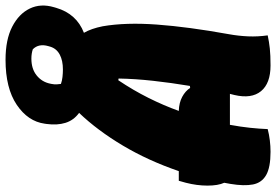

<svg xmlns="http://www.w3.org/2000/svg" viewBox="-168 -794 973 676"><g transform="rotate(-90 318.0 -456.5)"><path d="M201 0Q182 5 161.5 7.5Q141 10 121 10Q66 10 39 -5.5Q12 -21 6 -52Q0 -83 8 -131Q10 -142 12 -153Q2 -175 2 -212Q2 -249 12 -288L19 -313H53Q90 -421 143 -510Q196 -599 258 -664Q232 -683 223 -712Q214 -741 219 -778L220 -785Q228 -844 286.5 -883.5Q345 -923 445 -923Q516 -923 561.5 -899.5Q607 -876 625.5 -837.5Q644 -799 630 -752L628 -745Q607 -673 540 -647Q555 -621 563 -581Q577 -500 569 -390Q561 -280 535 -136Q529 -103 527.5 -69Q526 -35 531 0Q508 5 484.5 7.5Q461 10 425 10Q362 10 334.5 -23.5Q307 -57 321 -117Q323 -125 325 -133H216Q209 -95 205.5 -61.5Q202 -28 201 0ZM449 -832Q413 -832 390 -813.5Q367 -795 361 -766L360 -761Q358 -751 358.5 -743Q359 -735 360 -728Q371 -724 384.5 -722.5Q398 -721 411 -721Q442 -721 463 -732Q484 -743 491 -765L493 -772Q503 -806 482 -827Q467 -832 449 -832ZM346 -273 353 -274Q364 -340 371 -403.5Q378 -467 379 -525L373 -526Q338 -474 311 -420Q284 -366 265 -313Q294 -312 314.5 -301Q335 -290 346 -273Z"/></g></svg>

Font: Recursive Mn Csl St XBk
Style: Italic
Weight: 1000
Italic angle: -15°
Monospace: yes
Version: Version 1.079;hotconv 1.0.112;makeotfexe 2.5.65598; ttfautoh